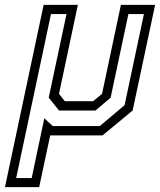

<svg xmlns="http://www.w3.org/2000/svg" viewBox="-68 -560 661 794"><path d="M-47.5 214 112.5 -540H254L176 -172L200 -141.5H317L354 -172L432 -540H573.5L480.5 -103L356 0H139.5L94 214ZM-1.2 176.5H63L115.2 -70.8L150.2 -38.8H344.8L447.2 -125.2L527.2 -501.8H463L389.5 -156.2L327 -103H176L133.5 -156.2L207 -501.8H142.8Z"/></svg>

Font: Tourney Thin
Style: Italic
Weight: 100
Italic angle: -12°
Designer: Tyler Finck
Foundry: Etcetera Type Co
Version: Version 1.015